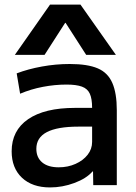

<svg xmlns="http://www.w3.org/2000/svg" viewBox="-20 -810 593 840"><path d="M199 10Q121 10 76 -32.5Q31 -75 31 -148Q31 -239 103 -288.5Q175 -338 308 -338H383Q383 -378 373 -400Q363 -422 338.5 -431Q314 -440 271 -440Q220 -440 167.5 -430Q115 -420 68 -400L53 -489Q103 -508 163.5 -519Q224 -530 285 -530Q363 -530 407.5 -511Q452 -492 471.5 -447Q491 -402 491 -328V0H388L387 -60H385Q358 -29 305.5 -9.5Q253 10 199 10ZM237 -78Q277 -78 310.5 -93Q344 -108 363.5 -133Q383 -158 383 -189V-256H323Q231 -256 185 -232Q139 -208 139 -159Q139 -121 164.5 -99.5Q190 -78 237 -78ZM45 -570 199 -790H332L487 -570H357L267 -710H265L175 -570Z"/></svg>

Font: M PLUS 1 Thin Medium
Style: Regular
Weight: 500
Version: Version 1.001